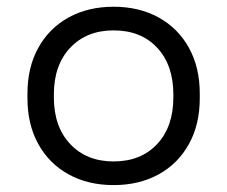

<svg xmlns="http://www.w3.org/2000/svg" viewBox="-20 -522 658 556"><path d="M309 14Q235 14 178.6 -17.1Q122.2 -48.2 90.9 -104.9Q59.5 -161.5 59.5 -237.8V-250.8Q59.5 -327 90.9 -383.6Q122.2 -440.2 178.6 -471.4Q235 -502.5 309 -502.5Q383 -502.5 439.4 -471.4Q495.8 -440.2 527.1 -383.6Q558.5 -327 558.5 -250.8V-237.8Q558.5 -161.5 527.1 -104.9Q495.8 -48.2 439.4 -17.1Q383 14 309 14ZM309 -54.5Q388 -54.5 435 -104.8Q482 -155 482 -240V-248.5Q482 -333.5 435.1 -383.8Q388.2 -434 309 -434Q230.8 -434 183.4 -383.8Q136 -333.5 136 -248.5V-240Q136 -155 183.4 -104.8Q230.8 -54.5 309 -54.5Z"/></svg>

Font: Space Grotesk Variable Light
Style: Regular
Weight: 300
Designer: Florian Karsten
Foundry: Florian Karsten
Version: Version 2.000